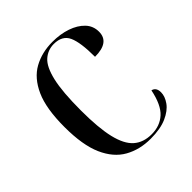

<svg xmlns="http://www.w3.org/2000/svg" viewBox="-158 -654 773 773"><g transform="rotate(-45 228.5 -268.0)"><path d="M262 10Q200 10 152 -17Q104 -44 77 -105Q50 -166 50 -269Q50 -374 77 -434Q104 -494 151 -520Q198 -546 258 -546Q303 -546 339.5 -533.5Q376 -521 398 -498Q420 -475 420 -442Q420 -382 337 -382Q337 -464 320.5 -500Q304 -536 256 -536Q222 -536 196.5 -513.5Q171 -491 157.5 -433Q144 -375 144 -269Q144 -170 158 -111Q172 -52 201.5 -26Q231 0 278 0Q325 0 356.5 -28.5Q388 -57 402 -126Q424 -121 424 -93Q424 -70 407 -46Q390 -22 354 -6Q318 10 262 10Z"/></g></svg>

Font: Noto Serif Display SemiCondensed
Style: Regular
Weight: 400
Width: 4
Designer: Monotype Design Team
Foundry: Monotype Imaging Inc.
Version: Version 2.009